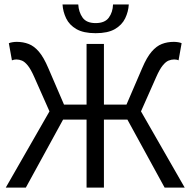

<svg xmlns="http://www.w3.org/2000/svg" viewBox="-20 -857 870 877"><path d="M6.3 0 206 -348.3 136.5 -505.1Q120.9 -540.5 107.2 -557.5Q93.5 -574.5 80.6 -580Q67.8 -585.4 54.5 -585.4Q49.8 -585.4 44.3 -584.4Q38.8 -583.4 34.5 -581.4L20.4 -659.6Q27.6 -662.7 37.2 -664.2Q46.7 -665.8 56.4 -665.8Q85.6 -665.8 110.7 -656.2Q135.8 -646.7 157.8 -620.9Q179.8 -595.1 200.6 -546L272.4 -379.2H375.4V-656.3H454.7V-379.2H557.7L629.5 -546Q650.3 -595.1 672.5 -620.9Q694.7 -646.7 719.6 -656.2Q744.5 -665.8 773.7 -665.8Q783.7 -665.8 793.6 -664.2Q803.4 -662.7 809.6 -659.6L795.6 -581.4Q791.9 -583.4 786.4 -584.4Q780.9 -585.4 775.6 -585.4Q762.3 -585.4 749.4 -580Q736.6 -574.5 722.9 -557.5Q709.1 -540.5 693.5 -505.1L624 -348.3L823.7 0H732L561.9 -310.8H454.7V0H375.4V-310.8H268.2L98 0ZM416.9 -705.4Q361.3 -705.4 329 -724.1Q296.7 -742.9 282.2 -773.1Q267.6 -803.4 265.6 -836.5H337.5Q339.5 -801.6 357.3 -776.5Q375.1 -751.5 416.9 -751.5Q458.8 -751.5 477.1 -776.5Q495.3 -801.6 496.3 -836.5H568.3Q566.3 -803.4 551.7 -773.1Q537.1 -742.9 504.8 -724.1Q472.6 -705.4 416.9 -705.4Z"/></svg>

Font: Source Sans 3 Variable
Style: Regular
Weight: 200
Designer: Paul D. Hunt
Foundry: Adobe Systems Incorporated
Version: Version 3.026